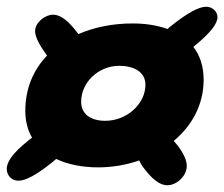

<svg xmlns="http://www.w3.org/2000/svg" viewBox="-24 -562 664 569"><path d="M30.5 -26.5C52 -26.5 83 -43 129.5 -80C134 -83.5 138.5 -87.5 142.5 -91C177 -74.5 220 -66 266.5 -66C308.5 -66 350 -73 388.5 -86.5C391.5 -80 395.5 -73 400.5 -66C428 -29.5 450 -13 472 -13C499 -13 529.5 -40 529.5 -70C529.5 -87 520.5 -106.5 503 -130C499 -135 495 -140 491 -144.5C544.5 -189 579.5 -251.5 579.5 -325.5C579.5 -365.5 568.5 -398 549 -423C599 -463.5 620.5 -491.5 620.5 -511C620.5 -528 605.5 -542 587 -542C565 -542 531 -523.5 483.5 -485.5C479.5 -482.5 476 -479.5 472.5 -476C442.5 -487 407 -492.5 368.5 -492.5C310.5 -492.5 255.5 -481.5 208.5 -461C208 -461.5 208 -461.5 207.5 -462C179.5 -500 155.5 -518.5 133.5 -518.5C109.5 -518.5 80 -495.5 80 -469.5C80 -453 92.5 -428.5 115 -398L115.5 -397.5C75 -355 51 -300 51 -233.5C51 -203 58 -176.5 71 -154C67 -151 62 -147.5 57.5 -143.5C15.5 -109.5 -4 -83.5 -4 -61.5C-4 -42 10.5 -26.5 30.5 -26.5ZM288 -204C242.5 -204 216.5 -225.5 216.5 -260.5C216.5 -318 267.5 -367 329.5 -367C370 -367 407 -350.5 407 -311C407 -254 352 -204 288 -204Z"/></svg>

Font: Gluten
Style: Bold Italic
Weight: 700
Italic angle: -13°
Designer: Tyler Finck
Foundry: Etcetera Type Company
Version: Version 0.920